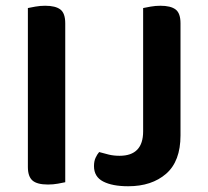

<svg xmlns="http://www.w3.org/2000/svg" viewBox="-20 -635 723 668"><path d="M147 7Q109 7 93 -7Q77 -21 77 -54V-607Q86 -609 103 -612Q120 -615 137 -615Q173 -615 190 -602Q207 -589 207 -554V-1Q198 1 181.5 4Q165 7 147 7ZM608 -164Q608 -74 558 -30.5Q508 13 426 13Q371 13 339 -3.5Q307 -20 307 -57Q307 -74 312.5 -86Q318 -98 325 -106Q342 -101 359 -97Q376 -93 396 -93Q478 -93 478 -178V-607Q487 -609 504 -612Q521 -615 538 -615Q574 -615 591 -602Q608 -589 608 -554Z"/></svg>

Font: Baloo Bhai 2 SemiBold
Style: Regular
Weight: 600
Designer: Supriya Tembe, Noopur Datye and Ek Type
Foundry: Ek Type
Version: Version 1.640;PS 1.000;hotconv 16.6.51;makeotf.lib2.5.65220;